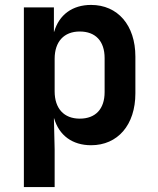

<svg xmlns="http://www.w3.org/2000/svg" viewBox="-20 -580 640 780"><path d="M350 -560C274 -560 220 -520 200 -451H199V-550H77V180H202V26L199 -99H200C220 -30 274 10 350 10C458 10 530 -72 530 -201V-350C530 -478 458 -560 350 -560ZM405 -206C405 -137 368 -98 304 -98C240 -98 202 -139 202 -209V-341C202 -411 240 -452 304 -452C368 -452 405 -413 405 -344Z"/></svg>

Font: Tekne LDO
Style: Bold
Weight: 700
Monospace: yes
Designer: Alessio Laiso, Mario Rullo, Paolo Rosset
Foundry: Alessio Laiso
Version: Version 1.000;hotconv 1.0.109;makeotfexe 2.5.65596